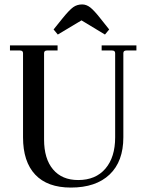

<svg xmlns="http://www.w3.org/2000/svg" viewBox="-20 -835 657 867"><path d="M241 -679 222 -702 263 -753Q293 -790 310.5 -802.5Q328 -815 351 -815Q370 -815 387.5 -801.5Q405 -788 434 -751L473 -702L454 -679L348 -743ZM300 12Q194 12 139 -46.5Q84 -105 84 -215V-595Q84 -607 70 -607H25V-630H240V-607H193Q179 -607 179 -595V-205Q179 -118 219.5 -70Q260 -22 333 -22Q412 -22 456 -73.5Q500 -125 500 -215V-595Q500 -607 486 -607H439V-630H596V-607H551Q537 -607 537 -595V-215Q537 -106 475 -47Q413 12 300 12Z"/></svg>

Font: Arapey
Style: Regular
Weight: 400
Designer: Eduardo Rodriguez Tunni
Foundry: Eduardo Rodriguez Tunni
Version: Version 4.000